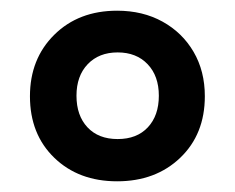

<svg xmlns="http://www.w3.org/2000/svg" viewBox="-20 -746 440 359"><path d="M199 -407Q127 -407 81.5 -451Q36 -495 36 -566Q36 -636 81.5 -681Q127 -726 199 -726Q247 -726 284 -705.5Q321 -685 342 -649Q363 -613 363 -566Q363 -495 317 -451Q271 -407 199 -407ZM200 -486Q236 -486 256.5 -508Q277 -530 277 -567Q277 -604 256 -626Q235 -648 200 -648Q165 -648 144 -626Q123 -604 123 -567Q123 -530 143.5 -508Q164 -486 200 -486Z"/></svg>

Font: Noto Serif Georgian ExtraBold
Style: Regular
Weight: 800
Designer: Monotype Design Team, Akaki Razmadze
Foundry: Google LLC
Version: Version 2.003; ttfautohint (v1.8.4.7-5d5b)